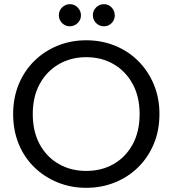

<svg xmlns="http://www.w3.org/2000/svg" viewBox="-20 -893 826 920"><path d="M393 7Q320 7 256 -19Q192 -45 144 -92Q96 -139 69.5 -203.5Q43 -268 43 -347Q43 -424 69.5 -488.5Q96 -553 144 -600.5Q192 -648 256 -674Q320 -700 393 -700Q467 -700 531 -674Q595 -648 642.5 -600.5Q690 -553 717 -488.5Q744 -424 744 -347Q744 -268 717 -203.5Q690 -139 642.5 -92Q595 -45 531 -19Q467 7 393 7ZM393 -74Q467 -74 524.5 -107Q582 -140 615.5 -201Q649 -262 649 -347Q649 -430 615.5 -491Q582 -552 524.5 -585.5Q467 -619 393 -619Q320 -619 262 -585.5Q204 -552 170.5 -491Q137 -430 137 -347Q137 -262 170.5 -201Q204 -140 262 -107Q320 -74 393 -74ZM314 -767Q293 -767 277.5 -782.5Q262 -798 262 -820Q262 -842 277.5 -857.5Q293 -873 315 -873Q337 -873 352.5 -857Q368 -841 368 -819Q368 -798 352 -782.5Q336 -767 314 -767ZM478 -767Q456 -767 440.5 -782.5Q425 -798 425 -820Q425 -842 440.5 -857.5Q456 -873 478 -873Q500 -873 515 -857Q530 -841 530 -819Q530 -798 515 -782.5Q500 -767 478 -767Z"/></svg>

Font: Parkinsans Light
Style: Regular
Weight: 400
Version: Version 1.000